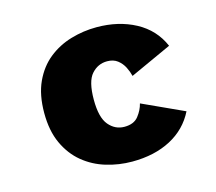

<svg xmlns="http://www.w3.org/2000/svg" viewBox="-81 -612 812 722"><g transform="rotate(-15 325.0 -250.5)"><path d="M350 11Q298.5 11 249.5 -3.8Q200.5 -18.5 161.8 -50.2Q123 -82 100 -131.8Q77 -181.5 77 -251Q77 -321.5 100 -371.2Q123 -421 161.8 -452Q200.5 -483 249.5 -497.5Q298.5 -512 350 -512Q435.5 -512 501.2 -476.8Q567 -441.5 596 -374L434 -300Q430 -317 421 -335Q412 -353 396 -365.5Q380 -378 355.5 -378Q319.5 -378 294.8 -350.2Q270 -322.5 270 -251Q270 -181.5 294.8 -152.2Q319.5 -123 355.5 -123Q392.5 -123 410.2 -145.5Q428 -168 434 -193L595.5 -119Q564 -56 500.5 -22.5Q437 11 350 11Z"/></g></svg>

Font: Trispace ExtraBold
Style: Regular
Weight: 800
Designer: Tyler Finck
Foundry: Etcetera Type Company
Version: Version 1.210; ttfautohint (v1.8.3)